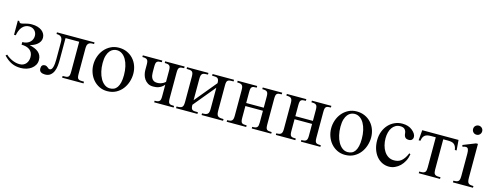

<svg xmlns="http://www.w3.org/2000/svg" viewBox="-23 -1328 5196 2023"><g transform="rotate(15 2575.5 -316.5)"><path d="M363.8 -115.7Q363.8 -85 349.9 -60.8Q335.9 -36.6 312.7 -19.8Q289.6 -2.9 259.8 5.9Q230 14.6 198.2 14.6Q169.9 14.6 145.5 9.8Q121.1 4.9 98.6 -5.6Q76.2 -16.1 54.9 -32.2Q33.7 -48.3 11.7 -71.3L25.9 -84.5Q58.1 -55.2 97.9 -38.1Q137.7 -21 177.2 -21Q199.7 -21 217 -29.1Q234.4 -37.1 246.1 -51Q257.8 -64.9 263.9 -83.3Q270 -101.6 270 -122.1Q270 -148.9 260.5 -168.5Q251 -188 234.4 -200.4Q217.8 -212.9 194.8 -219Q171.9 -225.1 145 -225.1V-253.4Q173.8 -253.4 195.1 -262Q216.3 -270.5 230 -284.2Q243.7 -297.9 250.2 -315.2Q256.8 -332.5 256.8 -350.1Q256.8 -367.7 250.5 -382.8Q244.1 -397.9 233.2 -408.9Q222.2 -419.9 207 -426Q191.9 -432.1 174.3 -432.1Q149.4 -432.1 130.4 -422.1Q111.3 -412.1 97.2 -395Q83 -377.9 74 -354.7Q64.9 -331.5 60.5 -305.2H41.5V-460H56.6Q62 -448.2 66.7 -444.1Q71.3 -439.9 81.1 -439.9Q89.8 -439.9 100.8 -443.1Q111.8 -446.3 125.5 -450Q139.2 -453.6 156.5 -456.8Q173.8 -460 195.3 -460Q230.5 -460 258.3 -451.7Q286.1 -443.4 305.2 -428.7Q324.2 -414.1 334.2 -394.5Q344.2 -375 344.2 -352.5Q344.2 -330.6 334.5 -313Q324.7 -295.4 308.6 -281.5Q292.5 -267.6 271.7 -258.1Q251 -248.5 229 -242.7Q258.8 -235.8 283.7 -225.8Q308.6 -215.8 326.4 -200.7Q344.2 -185.5 354 -164.8Q363.8 -144 363.8 -115.7Z M647.9 0V-18.6Q670.4 -18.6 685.3 -20Q700.2 -21.5 708.5 -28.1Q716.8 -34.7 720.2 -47.9Q723.6 -61 723.6 -84.5V-412.1H574.7V-168.5Q574.7 -139.6 571 -107.4Q567.4 -75.2 555.7 -48.1Q543.9 -21 522 -3.2Q500 14.6 463.4 14.6Q436 14.6 418.2 3.2Q400.4 -8.3 400.4 -35.6Q400.4 -57.6 410.9 -68.4Q421.4 -79.1 438.5 -79.1Q450.7 -79.1 458.5 -74.7Q466.3 -70.3 472.4 -65.2Q478.5 -60.1 484.1 -55.7Q489.7 -51.3 497.6 -51.3Q509.3 -51.3 517.1 -60.3Q524.9 -69.3 529.5 -85.2Q534.2 -101.1 536.4 -122.6Q538.6 -144 538.6 -168.5V-358.9Q538.6 -376.5 535.4 -389.6Q532.2 -402.8 524.4 -411.6Q516.6 -420.4 503.9 -424.8Q491.2 -429.2 471.7 -429.2V-447.3H881.3V-429.2H861.3Q844.2 -429.2 833.3 -423.8Q822.3 -418.5 816.2 -409.7Q810.1 -400.9 807.6 -389.9Q805.2 -378.9 805.2 -367.7V-84.5Q805.2 -60.5 808.3 -47.4Q811.5 -34.2 820.1 -27.8Q828.6 -21.5 843.5 -20Q858.4 -18.6 881.3 -18.6V0Z M1270.5 -194.3Q1270.5 -244.1 1260.7 -287.1Q1251 -330.1 1232.9 -361.6Q1214.8 -393.1 1189 -411.1Q1163.1 -429.2 1130.9 -429.2Q1111.8 -429.2 1092 -420.9Q1072.3 -412.6 1056.2 -393.1Q1040 -373.5 1030 -341.1Q1020 -308.6 1020 -259.8Q1020 -211.9 1030 -168.5Q1040 -125 1058.6 -92.3Q1077.1 -59.6 1103.3 -40.3Q1129.4 -21 1161.6 -21Q1185.5 -21 1205.8 -30Q1226.1 -39.1 1240.2 -59.6Q1254.4 -80.1 1262.5 -113.3Q1270.5 -146.5 1270.5 -194.3ZM1361.8 -231.9Q1361.8 -188.5 1347.9 -144.8Q1334 -101.1 1306.4 -65.4Q1278.8 -29.8 1237.5 -7.6Q1196.3 14.6 1141.1 14.6Q1094.2 14.6 1055.4 -4.4Q1016.6 -23.4 988.5 -55.7Q960.4 -87.9 945.1 -130.4Q929.7 -172.9 929.7 -219.2Q929.7 -264.6 944.6 -307.9Q959.5 -351.1 987.5 -384.8Q1015.6 -418.5 1055.7 -439.2Q1095.7 -460 1146 -460Q1194.3 -460 1233.9 -442.4Q1273.4 -424.8 1302 -394Q1330.6 -363.3 1346.2 -321.5Q1361.8 -279.8 1361.8 -231.9Z M1651.9 0V-17.6Q1671.4 -17.6 1684.1 -20.3Q1696.8 -22.9 1704.1 -30.3Q1711.4 -37.6 1714.1 -50.5Q1716.8 -63.5 1716.8 -83.5V-209.5Q1702.1 -192.4 1686.8 -182.1Q1671.4 -171.9 1656 -166.5Q1640.6 -161.1 1625.7 -159.4Q1610.8 -157.7 1596.7 -157.7Q1562.5 -157.7 1539.1 -172.1Q1515.6 -186.5 1501 -208.3Q1486.3 -230 1480 -255.6Q1473.6 -281.2 1473.6 -303.2V-362.8Q1473.6 -383.3 1470.7 -396.2Q1467.8 -409.2 1460.4 -416.5Q1453.1 -423.8 1440.4 -426.5Q1427.7 -429.2 1408.2 -429.2V-447.3H1620.6V-429.2Q1600.6 -429.2 1587.9 -427Q1575.2 -424.8 1567.9 -417.7Q1560.5 -410.6 1557.9 -397.5Q1555.2 -384.3 1555.2 -362.8V-303.2Q1555.2 -288.6 1557.6 -271.5Q1560.1 -254.4 1567.4 -240Q1574.7 -225.6 1588.9 -216.1Q1603 -206.5 1626.5 -206.5Q1635.7 -206.5 1646 -207.5Q1656.2 -208.5 1667.7 -211.9Q1679.2 -215.3 1691.4 -222.2Q1703.6 -229 1716.8 -240.7V-362.8Q1716.8 -383.3 1714.1 -396.2Q1711.4 -409.2 1704.1 -416.5Q1696.8 -423.8 1684.1 -426.5Q1671.4 -429.2 1651.9 -429.2V-447.3H1864.3V-429.2Q1844.2 -429.2 1831.5 -427Q1818.8 -424.8 1811.5 -417.7Q1804.2 -410.6 1801.5 -397.5Q1798.8 -384.3 1798.8 -362.8V-83.5Q1798.8 -62 1801.5 -48.8Q1804.2 -35.6 1811.5 -28.8Q1818.8 -22 1831.5 -19.8Q1844.2 -17.6 1864.3 -17.6V0Z M2168.9 0V-18.6Q2192.4 -18.6 2207 -21.5Q2221.7 -24.4 2230.2 -32.7Q2238.8 -41 2241.7 -55.7Q2244.6 -70.3 2244.6 -93.8V-317.9L2047.4 -79.1Q2047.4 -56.2 2051.5 -43.7Q2055.7 -31.2 2064.9 -25.6Q2074.2 -20 2088.9 -19.3Q2103.5 -18.6 2124 -18.6V0H1890.6V-18.6Q1914.6 -18.6 1929.2 -21.5Q1943.8 -24.4 1951.9 -32.7Q1960 -41 1962.6 -55.7Q1965.3 -70.3 1965.3 -93.8V-361.8Q1965.3 -384.8 1961.9 -398.2Q1958.5 -411.6 1950 -418.5Q1941.4 -425.3 1927 -427.2Q1912.6 -429.2 1890.6 -429.2V-447.3H2124V-429.2Q2102.1 -429.2 2087.4 -427.2Q2072.8 -425.3 2063.7 -418.5Q2054.7 -411.6 2051 -398.2Q2047.4 -384.8 2047.4 -361.8V-128.9L2244.6 -367.7Q2244.6 -390.1 2240.5 -402.6Q2236.3 -415 2227.3 -420.9Q2218.3 -426.8 2203.9 -428Q2189.5 -429.2 2168.9 -429.2V-447.3H2403.3V-429.2Q2381.8 -429.2 2367.2 -428.2Q2352.5 -427.2 2343.3 -421.4Q2334 -415.5 2330.1 -403.1Q2326.2 -390.6 2326.2 -367.7V-93.8Q2326.2 -69.8 2329.3 -54.9Q2332.5 -40 2341.1 -32Q2349.6 -23.9 2364.5 -21.2Q2379.4 -18.6 2403.3 -18.6V0Z M2716.3 0V-17.6Q2736.3 -17.6 2749 -20.3Q2761.7 -22.9 2769 -30.3Q2776.4 -37.6 2779.1 -50.5Q2781.7 -63.5 2781.7 -83.5V-210.9H2590.3V-83.5Q2590.3 -61 2593 -48.1Q2595.7 -35.2 2603 -28.3Q2610.4 -21.5 2623 -19.5Q2635.7 -17.6 2655.8 -17.6V0H2442.9V-17.6Q2462.9 -17.6 2475.6 -20.5Q2488.3 -23.4 2495.6 -31Q2502.9 -38.6 2505.9 -51.3Q2508.8 -64 2508.8 -83.5V-362.8Q2508.8 -382.8 2505.9 -395.8Q2502.9 -408.7 2495.6 -416Q2488.3 -423.3 2475.6 -426.3Q2462.9 -429.2 2442.9 -429.2V-447.3H2655.8V-429.2Q2635.7 -429.2 2623 -427.2Q2610.4 -425.3 2603 -418.5Q2595.7 -411.6 2593 -398.4Q2590.3 -385.3 2590.3 -362.8V-244.1H2781.7V-362.8Q2781.7 -383.3 2779.1 -396.2Q2776.4 -409.2 2769 -416.5Q2761.7 -423.8 2749 -426.5Q2736.3 -429.2 2716.3 -429.2V-447.3H2928.7V-429.2Q2908.7 -429.2 2896 -427Q2883.3 -424.8 2876 -417.7Q2868.7 -410.6 2866 -397.5Q2863.3 -384.3 2863.3 -362.8V-83.5Q2863.3 -62 2866 -48.8Q2868.7 -35.6 2876 -28.8Q2883.3 -22 2896 -19.8Q2908.7 -17.6 2928.7 -17.6V0Z M3252.4 0V-17.6Q3272.5 -17.6 3285.2 -20.3Q3297.9 -22.9 3305.2 -30.3Q3312.5 -37.6 3315.2 -50.5Q3317.9 -63.5 3317.9 -83.5V-210.9H3126.5V-83.5Q3126.5 -61 3129.2 -48.1Q3131.8 -35.2 3139.2 -28.3Q3146.5 -21.5 3159.2 -19.5Q3171.9 -17.6 3191.9 -17.6V0H2979V-17.6Q2999 -17.6 3011.7 -20.5Q3024.4 -23.4 3031.7 -31Q3039.1 -38.6 3042 -51.3Q3044.9 -64 3044.9 -83.5V-362.8Q3044.9 -382.8 3042 -395.8Q3039.1 -408.7 3031.7 -416Q3024.4 -423.3 3011.7 -426.3Q2999 -429.2 2979 -429.2V-447.3H3191.9V-429.2Q3171.9 -429.2 3159.2 -427.2Q3146.5 -425.3 3139.2 -418.5Q3131.8 -411.6 3129.2 -398.4Q3126.5 -385.3 3126.5 -362.8V-244.1H3317.9V-362.8Q3317.9 -383.3 3315.2 -396.2Q3312.5 -409.2 3305.2 -416.5Q3297.9 -423.8 3285.2 -426.5Q3272.5 -429.2 3252.4 -429.2V-447.3H3464.8V-429.2Q3444.8 -429.2 3432.1 -427Q3419.4 -424.8 3412.1 -417.7Q3404.8 -410.6 3402.1 -397.5Q3399.4 -384.3 3399.4 -362.8V-83.5Q3399.4 -62 3402.1 -48.8Q3404.8 -35.6 3412.1 -28.8Q3419.4 -22 3432.1 -19.8Q3444.8 -17.6 3464.8 -17.6V0Z M3864.7 -194.3Q3864.7 -244.1 3855 -287.1Q3845.2 -330.1 3827.1 -361.6Q3809.1 -393.1 3783.2 -411.1Q3757.3 -429.2 3725.1 -429.2Q3706.1 -429.2 3686.3 -420.9Q3666.5 -412.6 3650.4 -393.1Q3634.3 -373.5 3624.3 -341.1Q3614.3 -308.6 3614.3 -259.8Q3614.3 -211.9 3624.3 -168.5Q3634.3 -125 3652.8 -92.3Q3671.4 -59.6 3697.5 -40.3Q3723.6 -21 3755.9 -21Q3779.8 -21 3800 -30Q3820.3 -39.1 3834.5 -59.6Q3848.6 -80.1 3856.7 -113.3Q3864.7 -146.5 3864.7 -194.3ZM3956.1 -231.9Q3956.1 -188.5 3942.1 -144.8Q3928.2 -101.1 3900.6 -65.4Q3873 -29.8 3831.8 -7.6Q3790.5 14.6 3735.4 14.6Q3688.5 14.6 3649.7 -4.4Q3610.8 -23.4 3582.8 -55.7Q3554.7 -87.9 3539.3 -130.4Q3523.9 -172.9 3523.9 -219.2Q3523.9 -264.6 3538.8 -307.9Q3553.7 -351.1 3581.8 -384.8Q3609.9 -418.5 3649.9 -439.2Q3689.9 -460 3740.2 -460Q3788.6 -460 3828.1 -442.4Q3867.7 -424.8 3896.2 -394Q3924.8 -363.3 3940.4 -321.5Q3956.1 -279.8 3956.1 -231.9Z M4401.4 -169.9Q4395 -129.4 4377.4 -95.5Q4359.9 -61.5 4334.7 -37.1Q4309.6 -12.7 4278.6 1Q4247.6 14.6 4214.8 14.6Q4175.3 14.6 4140.6 -2.2Q4106 -19 4080.1 -50Q4054.2 -81.1 4039.3 -125Q4024.4 -168.9 4024.4 -223.1Q4024.4 -276.4 4041.5 -319.8Q4058.6 -363.3 4087.6 -394.5Q4116.7 -425.8 4155.5 -442.9Q4194.3 -460 4237.8 -460Q4304.7 -460 4346.7 -425.3Q4367.7 -408.2 4378.9 -390.1Q4390.1 -372.1 4390.1 -353.5Q4390.1 -336.4 4378.7 -324.2Q4367.2 -312 4344.2 -312Q4336.9 -312 4328.1 -313.5Q4319.3 -314.9 4311.3 -320.6Q4303.2 -326.2 4297.4 -337.6Q4291.5 -349.1 4290 -369.1Q4287.6 -395.5 4271.7 -411.9Q4255.9 -428.2 4222.2 -428.2Q4194.3 -428.2 4172.4 -415.8Q4150.4 -403.3 4135.3 -381.6Q4120.1 -359.9 4112.3 -330.1Q4104.5 -300.3 4104.5 -265.6Q4104.5 -226.1 4114 -189.5Q4123.5 -152.8 4142.1 -124.8Q4160.6 -96.7 4187.5 -80.1Q4214.4 -63.5 4249.5 -63.5Q4270 -63.5 4288.8 -68.1Q4307.6 -72.8 4324.7 -85.4Q4341.8 -98.1 4357.7 -120.4Q4373.5 -142.6 4388.2 -177.2Z M4841.8 -335Q4838.4 -358.9 4830.6 -374Q4822.8 -389.2 4810.5 -397.7Q4798.3 -406.2 4781.5 -409.2Q4764.6 -412.1 4742.7 -412.1H4694.8V-83.5Q4694.8 -66.9 4696.8 -54.7Q4698.7 -42.5 4704.8 -34.4Q4710.9 -26.4 4721.9 -22.5Q4732.9 -18.6 4751 -18.6H4770V0H4538.1V-18.6H4557.1Q4575.2 -18.6 4586.2 -22.5Q4597.2 -26.4 4603.3 -34.4Q4609.4 -42.5 4611.3 -54.7Q4613.3 -66.9 4613.3 -83.5V-412.1H4564.9Q4543.5 -412.1 4526.6 -409.2Q4509.8 -406.2 4497.6 -397.7Q4485.4 -389.2 4477.5 -374Q4469.7 -358.9 4466.3 -335H4446.8L4456.1 -447.3H4852.1L4861.3 -335Z M5069.3 -599.6Q5069.3 -578.6 5055.4 -564Q5041.5 -549.3 5020 -549.3Q4998.5 -549.3 4984.4 -563.5Q4970.2 -577.6 4970.2 -599.6Q4970.2 -610.4 4974.1 -619.4Q4978 -628.4 4984.9 -634.8Q4991.7 -641.1 5000.7 -644.8Q5009.8 -648.4 5020 -648.4Q5030.3 -648.4 5039.3 -644.5Q5048.3 -640.6 5054.9 -634Q5061.5 -627.4 5065.4 -618.7Q5069.3 -609.9 5069.3 -599.6ZM4910.6 0V-18.6Q4931.6 -18.6 4945.1 -21.5Q4958.5 -24.4 4966.1 -32.5Q4973.6 -40.5 4976.3 -54.9Q4979 -69.3 4979 -91.8V-331.1Q4979 -363.3 4971.9 -379.9Q4964.8 -396.5 4945.3 -396.5Q4938.5 -396.5 4930.2 -394.5Q4921.9 -392.6 4910.6 -388.7L4904.3 -406.2L5039.6 -460H5060.5V-91.8Q5060.5 -69.3 5063.5 -54.9Q5066.4 -40.5 5074 -32.5Q5081.5 -24.4 5095 -21.5Q5108.4 -18.6 5129.4 -18.6V0Z"/></g></svg>

Font: Doulos SIL Cyr
Style: Regular
Weight: 400
Designer: Walt Agee, Victor Gaultney, Peter Martin, Debbi Hosken, Becca Hirsbrunner
Foundry: SIL International
Version: Version 5.000